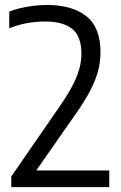

<svg xmlns="http://www.w3.org/2000/svg" viewBox="-20 -770 499 790"><path d="M26.5 0V-44L224 -330Q257 -377.5 277 -415.2Q297 -453 306 -485.5Q315 -518 315 -549.5Q315 -620.5 277.2 -651Q239.5 -681.5 165.5 -681.5Q125.5 -681.5 89 -674.5Q52.5 -667.5 18 -653.5V-722Q38 -730.5 63.5 -736.5Q89 -742.5 117.2 -746Q145.5 -749.5 172.5 -749.5Q277 -749.5 335.2 -703.5Q393.5 -657.5 393.5 -554.5Q393.5 -516.5 383.8 -479Q374 -441.5 351.8 -398.2Q329.5 -355 291 -300.5L114 -47L106.5 -68.5H429.5V0Z"/></svg>

Font: Encode Sans SemiCondensed
Style: Regular
Weight: 400
Width: 4
Designer: Multiple Designers
Foundry: Impallari Type
Version: Version 3.002